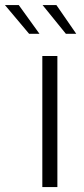

<svg xmlns="http://www.w3.org/2000/svg" viewBox="-82 -758 342 778"><path d="M89.5 0V-531H150.5V0ZM227 -621H185L90.5 -737.5H146.5ZM78 -621H36L-62 -737.5H-6Z"/></svg>

Font: Epilogue Light
Style: Regular
Weight: 300
Designer: Tyler Finck
Foundry: Etcetera Type Co
Version: Version 2.111; ttfautohint (v1.8.3)